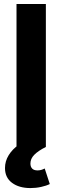

<svg xmlns="http://www.w3.org/2000/svg" viewBox="-20 -748 317 977"><path d="M213.4 -727.5V0H64V-727.5ZM135.3 209Q77.1 209 41.3 182.4Q5.4 155.8 5.4 106.9Q5.4 72.3 24.2 41.7Q43 11.2 76.2 -12.2L212.9 0Q174.3 19.5 154.5 39.6Q134.8 59.6 134.8 84Q134.8 100.6 143.8 109.9Q152.8 119.1 170.9 119.1Q181.2 119.1 190.2 116.5Q199.2 113.8 207.5 109.4L233.4 188.5Q215.8 197.3 189.5 203.1Q163.1 209 135.3 209Z"/></svg>

Font: Inter 17pt
Style: Bold
Weight: 700
Version: Version 4.001;git-66647c0bb